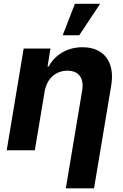

<svg xmlns="http://www.w3.org/2000/svg" viewBox="-20 -806 662 1030"><path d="M219.5 -315.3C231.5 -385.7 280.5 -426.8 341.6 -426.8C402.7 -426.8 431.8 -387.1 420.8 -320.3L333.1 204.5H484.4L576.7 -347.3C597.7 -474.8 536.6 -552.6 422.6 -552.6C341.6 -552.6 275.9 -513.1 241.1 -449.2H235.1L250.7 -545.5H106.9L16 0H166.9ZM316.4 -616.8H405.2L517 -785.5H381.7Z"/></svg>

Font: Margiela Sans
Style: Bold Italic
Weight: 700
Italic angle: -9.39999°
Designer: Stefan Endress, Andreas Faust
Version: Version 1.100;FEAKit 1.0